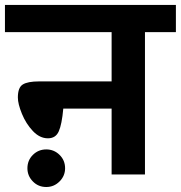

<svg xmlns="http://www.w3.org/2000/svg" viewBox="-40 -705 731 776"><path d="M545.9 -575.2V0H411.1V-266.1H215.8Q210 -202.1 197.5 -174.1Q185.1 -146 153.8 -146Q120.6 -146 92.8 -175.5Q64.9 -205.1 48.6 -245.1Q32.2 -285.2 32.2 -311Q32.2 -351.1 52 -363.5Q71.8 -376 118.2 -376H411.1V-575.2H-20V-685.1H670.9V-575.2ZM223.1 -24.9Q223.1 5.9 200.7 28.3Q178.2 50.8 147 50.8Q114.7 50.8 92.8 28.3Q70.8 5.9 70.8 -24.9Q70.8 -57.1 93 -79.1Q115.2 -101.1 147 -101.1Q178.2 -101.1 200.7 -79.1Q223.1 -57.1 223.1 -24.9Z"/></svg>

Font: Sarala
Style: Bold
Weight: 700
Designer: Andres Torresi
Foundry: Huerta Tipografica
Version: Version 1.004;PS 001.003;hotconv 1.0.70;makeotf.lib2.5.58329